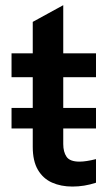

<svg xmlns="http://www.w3.org/2000/svg" viewBox="-20 -694 418 724"><path d="M253 9.5Q210 9.5 176.2 -5.5Q142.5 -20.5 123 -53.5Q103.5 -86.5 103.5 -140.5V-209.5H23.5V-287H103.5V-403H23.5V-493H103.5V-611.5L218.5 -674.5V-493H342V-403H218.5V-287H342V-209.5H218.5V-151Q218.5 -121 231 -102.8Q243.5 -84.5 280 -84.5Q304 -84.5 342 -94V-5Q298 9.5 253 9.5Z"/></svg>

Font: Acari Sans Neue
Style: Bold
Weight: 700
Designer: Alfredo Marco Pradil (font), Cristiano Sobral (main changes)
Foundry: Hanken Design Co. (font), Cristiano Sobral (main changes)
Version: Version 2.459;March 19, 2022;FontCreator 14.0.0.2808 64-bit;